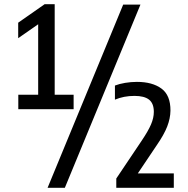

<svg xmlns="http://www.w3.org/2000/svg" viewBox="-20 -830 899 918"><path d="M67.5 -308V-377H162.5V-714L67 -647.5V-721.5L193.5 -810H241.5V-377H332V-308ZM207.5 68 569 -808H651.5L290 68ZM536 68V23.5L658.5 -159Q688.5 -203.5 702 -235Q715.5 -266.5 715.5 -295Q715.5 -335.5 692.8 -353.5Q670 -371.5 623 -371.5Q572 -371.5 529.5 -353.5V-421Q550 -429 578.2 -433.8Q606.5 -438.5 634.5 -438.5Q708.5 -438.5 752 -406.5Q795.5 -374.5 795 -301Q794.5 -264 779.5 -225.2Q764.5 -186.5 729 -135L639 -1H811V68Z"/></svg>

Font: Encode Sans Cnd Md
Style: Regular
Weight: 500
Width: 3
Designer: Multiple Designers
Foundry: Impallari Type
Version: Version 3.002; ttfautohint (v1.8.3) -l 8 -r 50 -G 200 -x 14 